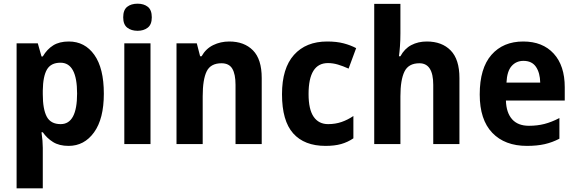

<svg xmlns="http://www.w3.org/2000/svg" viewBox="-20 -781 3121 1041"><path d="M353 -556Q440 -556 491.5 -483.5Q543 -411 543 -273Q543 -137 490 -63.5Q437 10 352 10Q301 10 267.5 -11Q234 -32 212 -64H205Q212 -16 212 20V240H70V-546H185L205 -475H212Q235 -514 268.5 -535Q302 -556 353 -556ZM308 -441Q256 -441 234.5 -404Q213 -367 212 -290V-270Q212 -189 233.5 -148.5Q255 -108 309 -108Q398 -108 398 -274Q398 -441 308 -441Z M726 -761Q760 -761 781.5 -744Q803 -727 803 -687Q803 -648 781 -631Q759 -614 726 -614Q692 -614 670 -631Q648 -648 648 -687Q648 -727 669.5 -744Q691 -761 726 -761ZM796 -546V0H654V-546Z M1223 -556Q1304 -556 1351.5 -508Q1399 -460 1399 -358V0H1257V-321Q1257 -379 1239.5 -408.5Q1222 -438 1181 -438Q1122 -438 1100.5 -394Q1079 -350 1079 -259V0H937V-546H1047L1065 -476H1073Q1096 -517 1136 -536.5Q1176 -556 1223 -556Z M1745 10Q1630 10 1569.5 -58Q1509 -126 1509 -270Q1509 -411 1574 -483.5Q1639 -556 1754 -556Q1805 -556 1843 -546Q1881 -536 1911 -520L1870 -409Q1839 -423 1812 -431Q1785 -439 1758 -439Q1653 -439 1653 -271Q1653 -188 1680.5 -148Q1708 -108 1759 -108Q1798 -108 1831.5 -119.5Q1865 -131 1896 -152V-31Q1865 -10 1829.5 0Q1794 10 1745 10Z M2151 -600Q2151 -563 2148.5 -529.5Q2146 -496 2143 -476H2151Q2173 -517 2210 -536.5Q2247 -556 2294 -556Q2376 -556 2423.5 -507.5Q2471 -459 2471 -358V0H2329V-321Q2329 -438 2254 -438Q2195 -438 2173 -393Q2151 -348 2151 -259V0H2009V-760H2151Z M2817 -556Q2922 -556 2982 -490.5Q3042 -425 3042 -308V-236H2723Q2725 -170 2756.5 -134.5Q2788 -99 2848 -99Q2893 -99 2932 -109Q2971 -119 3013 -141V-29Q2975 -9 2933.5 0.5Q2892 10 2837 10Q2717 10 2649 -61Q2581 -132 2581 -269Q2581 -411 2644.5 -483.5Q2708 -556 2817 -556ZM2818 -451Q2779 -451 2754 -423Q2729 -395 2726 -333H2909Q2908 -386 2886 -418.5Q2864 -451 2818 -451Z"/></svg>

Font: Noto Sans Devanagari UI SemiCondensed
Style: Bold
Weight: 700
Width: 4
Designer: Jelle Bosma - Monotype Design Team
Foundry: Monotype Imaging Inc.
Version: Version 2.004; ttfautohint (v1.8.4.7-5d5b)